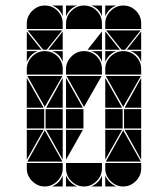

<svg xmlns="http://www.w3.org/2000/svg" viewBox="-20 -677 608 695"><path d="M284 -657Q311 -657 330 -638Q349 -619 349 -592V-572H219V-592Q219 -618 238.5 -637.5Q258 -657 284 -657ZM142 -492Q169 -492 188 -473Q207 -454 207 -427V-407H77V-427Q77 -453 96.5 -472.5Q116 -492 142 -492ZM142 -657Q169 -657 188 -638Q207 -619 207 -592V-572H77V-592Q77 -618 96.5 -637.5Q116 -657 142 -657ZM426 -492Q453 -492 472 -473Q491 -454 491 -427V-407H361V-427Q361 -453 380.5 -472.5Q400 -492 426 -492ZM426 -657Q453 -657 472 -638Q491 -619 491 -592V-572H361V-592Q361 -618 380.5 -637.5Q400 -657 426 -657ZM426 -2Q400 -2 380.5 -21.5Q361 -41 361 -67V-87H491V-67Q491 -41 471.5 -21.5Q452 -2 426 -2ZM142 -2Q116 -2 96.5 -21.5Q77 -41 77 -67V-87H207V-67Q207 -41 187.5 -21.5Q168 -2 142 -2ZM284 -2Q258 -2 238.5 -21.5Q219 -41 219 -67V-87H349V-67Q349 -41 329.5 -21.5Q310 -2 284 -2ZM363 -92 426 -205 490 -92ZM79 -92 142 -205 206 -92ZM206 -402 142 -290 79 -402ZM490 -402 426 -290 363 -402ZM205 -567 149 -497H136L80 -567ZM489 -567 433 -497H420L364 -567ZM424 -212H361V-282H424ZM140 -212H77V-282H140ZM491 -212H429V-282H491ZM207 -212H145V-282H207ZM77 -287V-395L138 -287ZM361 -287V-395L422 -287ZM361 -207H422L361 -99ZM77 -207H138L77 -99ZM207 -287H147L207 -395ZM491 -207V-99L431 -207ZM207 -207V-99L147 -207ZM491 -287H431L491 -395ZM361 -497V-563L414 -497ZM77 -497V-563L130 -497ZM207 -497H155L207 -563ZM491 -497H439L491 -563ZM219 -42Q231 -14 259 -2H219ZM361 -42Q373 -14 401 -2H361ZM361 -492H401Q387 -487 377 -477Q367 -467 361 -453ZM310 -2Q324 -8 334 -18Q344 -28 349 -42V-2ZM361 -657H401Q387 -652 377 -642Q367 -632 361 -618ZM77 -492H117Q103 -487 93 -477Q83 -467 77 -453ZM168 -2Q182 -8 192 -18Q202 -28 207 -42V-2ZM219 -657H259Q245 -652 235 -642Q225 -632 219 -618ZM349 -657V-618Q339 -647 310 -657ZM491 -492V-453Q481 -482 452 -492ZM207 -492V-453Q197 -482 168 -492ZM207 -657V-618Q197 -647 168 -657ZM284 -492Q311 -492 330 -473Q349 -454 349 -427V-407H219V-427Q219 -453 238.5 -472.5Q258 -492 284 -492ZM348 -402 284 -290 221 -402ZM282 -212H219V-282H282ZM219 -287V-395L280 -287ZM219 -207H280L219 -99ZM349 -492V-453Q339 -482 310 -492ZM349 -497H297L349 -563Z"/></svg>

Font: CAT DyFa
Style: Regular
Weight: 400
Designer: Peter Wiegel
Foundry: Peter Wiegel
Version: Version 1.001; ttfautohint (v1.3)